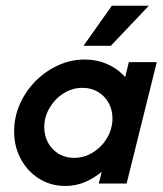

<svg xmlns="http://www.w3.org/2000/svg" viewBox="-20 -630 558 659"><path d="M204.2 8.3Q154.9 8.3 114.9 -16.3Q75 -41 51.7 -83.7Q28.5 -126.4 28.5 -179.2Q28.5 -228.5 48.3 -272.9Q68.1 -317.4 102.1 -351.7Q136.1 -386.1 179.9 -405.9Q223.6 -425.7 270.1 -425.7Q312.5 -425.7 348.6 -409.7Q384.7 -393.8 409.7 -365.3L422.2 -416.7H518.1L414.6 0H318.8L329.2 -40.3Q303.5 -18.8 271.9 -5.2Q240.3 8.3 204.2 8.3ZM234 -88.2Q269.4 -88.2 299.7 -107.3Q329.9 -126.4 347.9 -157.3Q366 -188.2 366 -223.6Q366 -252.8 353.1 -276.4Q340.3 -300 317 -314.2Q293.8 -328.5 263.2 -328.5Q227.8 -328.5 197.9 -309.4Q168.1 -290.3 150 -259.4Q131.9 -228.5 131.9 -193.8Q131.9 -164.6 144.8 -140.6Q157.6 -116.7 180.9 -102.4Q204.2 -88.2 234 -88.2ZM266.7 -472.9 363.9 -610.4H491L360.4 -472.9Z"/></svg>

Font: Afacad SemiBold
Style: Italic
Weight: 600
Italic angle: -14°
Designer: Kristian Moeller
Foundry: Dicotype
Version: Version 1.000